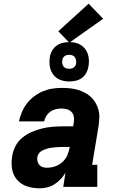

<svg xmlns="http://www.w3.org/2000/svg" viewBox="-20 -1016 640 1044"><path d="M195 8Q160 8 127.5 -2.5Q95 -13 73.5 -37.5Q52 -62 46 -96Q40 -130 46 -165Q50 -193 63.5 -220Q77 -247 100.5 -266.5Q124 -286 151.5 -298Q179 -310 207 -317Q235 -324 263.5 -326.5Q292 -329 320 -329H378L381 -350Q384 -365 381.5 -380.5Q379 -396 369.5 -406.5Q360 -417 345.5 -421.5Q331 -426 315 -426Q300 -426 284 -422.5Q268 -419 254.5 -409.5Q241 -400 232 -386Q223 -372 220 -356H83Q89 -383 99.5 -407.5Q110 -432 126.5 -453.5Q143 -475 165.5 -492Q188 -509 213 -519.5Q238 -530 264 -534Q290 -538 315 -538Q337 -538 359 -536Q381 -534 401.5 -528Q422 -522 440.5 -512.5Q459 -503 474 -489Q489 -475 499.5 -457Q510 -439 515.5 -418.5Q521 -398 520 -375.5Q519 -353 516 -331L481 -120H509V0H324L336 -77Q325 -58 309.5 -41.5Q294 -25 275.5 -13.5Q257 -2 236 3Q215 8 195 8ZM236 -104Q258 -104 280 -111.5Q302 -119 319.5 -135Q337 -151 346 -172Q355 -193 359 -215V-217H320Q310 -217 300.5 -216.5Q291 -216 281.5 -215Q272 -214 262 -213Q252 -212 242.5 -209.5Q233 -207 223.5 -203.5Q214 -200 205 -194.5Q196 -189 190.5 -180.5Q185 -172 183 -162Q181 -150 184 -138.5Q187 -127 194.5 -118.5Q202 -110 213 -107Q224 -104 236 -104ZM356 -573Q330 -573 307 -582Q284 -591 269.5 -610.5Q255 -630 251 -655Q247 -680 251 -706Q254 -724 263.5 -740.5Q273 -757 288 -768Q303 -779 321 -783Q339 -787 356 -787Q373 -787 389.5 -783.5Q406 -780 420 -771Q434 -762 443.5 -749.5Q453 -737 458 -721Q463 -705 463.5 -688Q464 -671 461 -654Q458 -636 449 -619.5Q440 -603 425 -592Q410 -581 392 -577Q374 -573 356 -573ZM356 -642Q363 -642 369 -643.5Q375 -645 380.5 -649Q386 -653 389.5 -658.5Q393 -664 394 -671Q395 -680 393.5 -689Q392 -698 387 -705Q382 -712 373.5 -715Q365 -718 356 -718Q350 -718 343.5 -716.5Q337 -715 331.5 -711Q326 -707 323 -701.5Q320 -696 319 -689Q317 -680 318.5 -671Q320 -662 325 -655Q330 -648 338.5 -645Q347 -642 356 -642ZM357 -784 297 -846 462 -996 541 -914Z"/></svg>

Font: Iosevka Curly Slab HvExObl
Style: Regular
Weight: 900
Width: 7
Italic angle: -9°
Monospace: yes
Designer: Belleve Invis
Foundry: Belleve Invis
Version: Version 11.1.0; ttfautohint (v1.8.3)